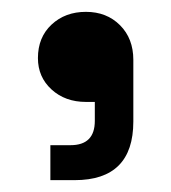

<svg xmlns="http://www.w3.org/2000/svg" viewBox="-20 -734 289 324"><path d="M65 -430V-489H99Q140 -489 140 -530V-562H125Q90 -562 67 -583Q44 -604 44 -636Q44 -671 67 -692.5Q90 -714 125 -714Q160 -714 182.5 -691.5Q205 -669 205 -633V-529Q205 -430 106 -430Z"/></svg>

Font: Space Grotesk Frontify Medium
Style: Regular
Weight: 500
Designer: Florian Karsten
Version: Version 2.000